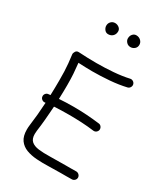

<svg xmlns="http://www.w3.org/2000/svg" viewBox="-225 -1037 1006 1147"><g transform="rotate(30 278.0 -464.0)"><path d="M63.5 -335.9Q62 -347.2 69.1 -356.2Q76.2 -365.2 86.9 -366.2Q94.2 -367.2 101.1 -367.7Q103 -420.4 103 -468.8Q103 -503.9 102.1 -531Q101.1 -558.1 98.6 -584.7Q96.2 -611.3 91.8 -643.6Q90.8 -651.9 97.9 -663.6Q105 -675.3 120.1 -674.3Q150.9 -672.4 181.6 -671.4Q212.4 -670.4 242.7 -670.4Q299.3 -670.4 358.6 -675Q418 -679.7 464.4 -690.4Q475.1 -692.9 484.9 -686.8Q494.6 -680.7 497.1 -669.9Q499.5 -659.2 493.4 -649.4Q487.3 -639.6 476.6 -637.2Q424.8 -625 363.3 -620.1Q301.8 -615.2 242.7 -615.2Q219.2 -615.2 195.8 -616.2Q172.4 -617.2 149.4 -618.2Q153.8 -579.1 156 -546.1Q158.2 -513.2 158.2 -468.8Q158.2 -423.3 156.2 -373Q203.6 -376.5 256.3 -376.5Q345.2 -376.5 435.1 -365.2Q446.3 -364.3 453.1 -355.2Q460 -346.2 459 -335Q457.5 -324.2 448.7 -317.1Q439.9 -310.1 428.7 -311.5Q386.2 -316.9 343.3 -319.1Q300.3 -321.3 256.3 -321.3Q229.5 -321.3 204.1 -320.6Q178.7 -319.8 153.8 -318.4Q150.9 -271 146.7 -225.8Q142.6 -180.7 137.2 -142.6Q135.7 -130.9 135.7 -119.6Q135.7 -86.4 153.3 -70.8Q170.9 -55.2 203.6 -51Q236.3 -46.9 283 -48.1Q329.6 -49.3 387.2 -49.3Q406.7 -49.3 425.3 -49.3Q443.8 -49.3 461.9 -49.8Q473.1 -49.8 481.4 -42Q489.7 -34.2 490.2 -22.9Q490.2 -11.7 482.2 -3.7Q474.1 4.4 462.9 4.4Q444.3 4.9 425.5 4.9Q406.7 4.9 387.2 4.9Q347.2 4.9 304.7 6.3Q262.2 7.8 222.4 5.1Q182.6 2.4 150.9 -9.5Q119.1 -21.5 100.3 -47.6Q81.5 -73.7 81.5 -119.6Q81.5 -134.8 83.5 -149.9Q88.4 -185.1 92.3 -227.1Q96.2 -269 98.6 -313Q96.2 -313 93.8 -312.5Q83 -311 73.7 -318.1Q64.5 -325.2 63.5 -335.9ZM411.1 -892.6Q411.1 -875.5 398.9 -865Q386.7 -854.5 371.1 -854.5Q354 -854.5 343 -866.5Q332 -878.4 332 -892.1Q332 -910.2 342.3 -921.9Q352.5 -933.6 367.2 -933.6Q385.7 -933.6 398.4 -921.6Q411.1 -909.7 411.1 -892.6ZM261.2 -898.9Q261.2 -879.4 248.8 -866.9Q236.3 -854.5 216.8 -854.5Q201.7 -854.5 191.9 -866.9Q182.1 -879.4 182.1 -894Q182.1 -910.6 193.4 -922.1Q204.6 -933.6 221.2 -933.6Q236.3 -933.6 248.8 -923.8Q261.2 -914.1 261.2 -898.9Z"/></g></svg>

Font: Mikhak-DS2-FD Light
Style: Regular
Weight: 300
Designer: Amin Abedi
Version: Version 3.2